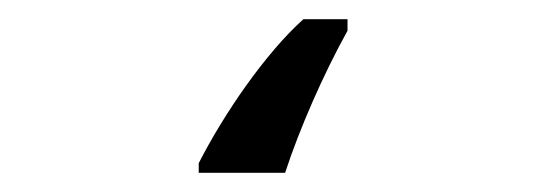

<svg xmlns="http://www.w3.org/2000/svg" viewBox="-20 40 570 200"><path d="M187 210V220H277C292 174 317 117 342 72V60H296C256 96 213 159 187 210Z"/></svg>

Font: Noto Sans Mono Condensed
Style: Regular
Weight: 400
Width: 3
Designer: Monotype Design Team
Foundry: Monotype Imaging Inc.
Version: Version 2.014